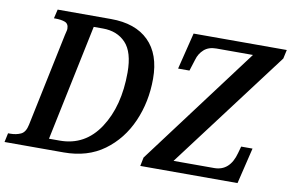

<svg xmlns="http://www.w3.org/2000/svg" viewBox="-90 -848 1490 982"><g transform="rotate(10 655.0 -357.0)"><path d="M-15 0H292Q416 0 501.5 -62.5Q587 -125 632 -227.5Q677 -330 677 -450Q677 -578 608 -646Q539 -714 412 -714H135L124 -667H130Q162 -667 181.5 -659.5Q201 -652 201 -626Q201 -620 199 -613Q197 -606 194 -592L93 -109Q85 -69 61 -58Q37 -47 7 -47H-5ZM206 -56 332 -659H380Q454 -659 498.5 -612Q543 -565 543 -459Q543 -284 468 -170Q393 -56 262 -56ZM690 0H1195L1240 -187H1181L1171 -151Q1145 -55 1064 -55H853L1315 -668L1325 -714H841L794 -524H853L872 -584Q881 -616 905 -637.5Q929 -659 969 -659H1159L699 -45Z"/></g></svg>

Font: Noto Serif SemiCondensed Semi
Style: Italic
Weight: 600
Width: 4
Italic angle: -12°
Designer: Monotype Design Team
Foundry: Monotype Imaging Inc.
Version: Version 1.901